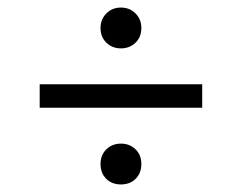

<svg xmlns="http://www.w3.org/2000/svg" viewBox="-20 -584 640 508"><path d="M246 -510Q246 -533 261.5 -548.5Q277 -564 300 -564Q323 -564 338.5 -548.5Q354 -533 354 -510Q354 -486 338.5 -471Q323 -456 300 -456Q277 -456 261.5 -471Q246 -486 246 -510ZM85 -361H515V-299H85ZM246 -150Q246 -174 261.5 -189Q277 -204 300 -204Q323 -204 338.5 -189Q354 -174 354 -150Q354 -126 339 -111Q324 -96 300 -96Q276 -96 261 -111Q246 -126 246 -150Z"/></svg>

Font: Office Code Pro
Style: Regular
Weight: 400
Designer: Nathan Rutzky & Paul D. Hunt
Foundry: Adobe Systems Incorporated
Version: Version 1.004